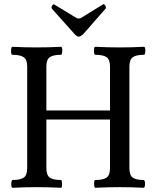

<svg xmlns="http://www.w3.org/2000/svg" viewBox="-20 -888 737 911"><path d="M354 -714Q346 -714 335 -725L226 -847Q224 -851 225 -856Q226 -861 230 -865Q234 -869 237 -867L339 -805Q346 -800 354 -800Q361 -800 368 -805L470 -868Q475 -870 480 -860.5Q485 -851 481 -847L374 -725Q361 -714 354 -714ZM40 3Q33 3 33.5 -15.5Q34 -34 40 -34Q77 -34 93 -45.5Q109 -57 109 -91V-572Q109 -605 92.5 -616.5Q76 -628 39 -628Q32 -628 32.5 -647Q33 -666 39 -666Q96 -663 154 -663Q212 -663 269 -666Q276 -666 275.5 -647Q275 -628 269 -628Q232 -628 216 -616.5Q200 -605 200 -572V-364H502V-572Q502 -605 486 -616.5Q470 -628 432 -628Q426 -628 426 -647Q426 -666 432 -666Q491 -663 548 -663Q606 -663 663 -666Q670 -666 669.5 -647Q669 -628 663 -628Q626 -628 610 -616.5Q594 -605 594 -572V-91Q594 -57 609.5 -45.5Q625 -34 661 -34Q668 -34 668 -15.5Q668 3 661 3Q606 0 548 0Q490 0 433 3Q427 3 426.5 -15.5Q426 -34 433 -34Q470 -34 486 -45.5Q502 -57 502 -91V-321H200V-91Q200 -57 216 -45.5Q232 -34 269 -34Q274 -34 274.5 -15.5Q275 3 269 3Q210 0 154 0Q98 0 40 3Z"/></svg>

Font: Junicode Cond Medium
Style: Regular
Weight: 500
Width: 3
Designer: Peter S. Baker
Version: Version 2.201